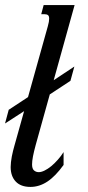

<svg xmlns="http://www.w3.org/2000/svg" viewBox="-47 -736 350 767"><path d="M144 -630.9Q147 -641.1 148.2 -648.7Q149.4 -656.2 149.4 -661.6Q149.4 -671.9 144.8 -675.5Q140.1 -679.2 131.3 -679.2H117.7L127.4 -715.8H251L167.5 -415.5L250 -470.2L234.4 -413.1L151.9 -358.9L95.7 -157.2Q88.4 -130.4 84.7 -111.3Q81.1 -92.3 81.1 -79.1Q81.1 -62 88.9 -55.2Q96.7 -48.3 107.9 -48.3Q118.2 -48.3 131.1 -54.7Q144 -61 157.5 -72Q170.9 -83 183.8 -97.7Q196.8 -112.3 207 -128.4V-77.1Q174.3 -31.7 142.1 -10.5Q109.9 10.7 74.7 10.7Q36.1 10.7 15.9 -10.7Q-4.4 -32.2 -4.4 -68.8Q-4.4 -77.6 -3.2 -88.6Q-2 -99.6 0.2 -111.1Q2.4 -122.6 5.1 -133.3Q7.8 -144 10.3 -152.8L49.3 -292L-26.9 -242.7L-12.2 -297.4L64.9 -348.1Z"/></svg>

Font: Arian Grqi
Style: Italic
Weight: 400
Italic angle: -15°
Designer: Ruben Hakobyan (Tarumian)
Foundry: Ruben Hakobyan (Tarumian)
Version: Version 1.002